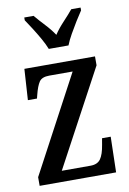

<svg xmlns="http://www.w3.org/2000/svg" viewBox="-87 -819 588 873"><g transform="rotate(-10 207.5 -383.0)"><path d="M24 0V-40L262 -486H154Q120 -486 107.5 -467.5Q95 -449 85 -409L81 -393H39L48 -536H374V-495L135 -50H268Q300 -50 314.5 -70.5Q329 -91 336 -135L341 -164H381L377 0ZM173 -606Q164 -629 149 -655.5Q134 -682 117.5 -708Q101 -734 88 -753V-766H131Q151 -742 175.5 -716Q200 -690 218 -663Q236 -690 260.5 -716Q285 -742 305 -766H348V-753Q335 -734 319 -708Q303 -682 288 -655.5Q273 -629 264 -606Z"/></g></svg>

Font: Noto Serif ExtraCondensed Medium
Style: Regular
Weight: 500
Width: 2
Designer: Monotype Design Team
Foundry: Monotype Imaging Inc.
Version: Version 2.015